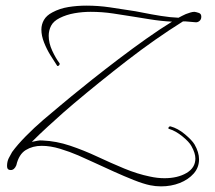

<svg xmlns="http://www.w3.org/2000/svg" viewBox="-20 -594 763 682"><path d="M552 68Q542 68 532.5 67Q523 66 513 64Q489 59 455 45.5Q421 32 384.5 15.5Q348 -1 314.5 -16.5Q281 -32 258 -42Q228 -55 193.5 -65.5Q159 -76 128 -76Q96 -76 71.5 -61Q47 -46 38 -7Q31 10 18 10Q5 10 5 -4Q5 -20 11 -32Q17 -44 23 -54Q42 -80 71.5 -110Q101 -140 133.5 -168Q166 -196 193.5 -218.5Q221 -241 235 -253Q264 -277 307.5 -311.5Q351 -346 401 -384Q451 -422 500.5 -457Q550 -492 591 -517Q552 -519 512 -525.5Q472 -532 453 -535Q422 -540 382.5 -546Q343 -552 302 -552Q273 -552 244.5 -547Q216 -542 192 -530Q170 -519 161.5 -502.5Q153 -486 153 -467Q153 -441 165.5 -414Q178 -387 191 -370Q192 -369 192 -367Q192 -363 188 -360.5Q184 -358 182 -362Q172 -377 159 -398Q146 -419 136.5 -443Q127 -467 127 -489Q127 -507 136 -523Q145 -539 166 -550Q192 -564 223 -569Q254 -574 287 -574Q329 -574 370 -568Q411 -562 442 -557Q458 -555 487.5 -549Q517 -543 551.5 -537.5Q586 -532 614 -531Q621 -535 627.5 -538Q634 -541 640 -544Q648 -547 656 -549.5Q664 -552 671 -552Q678 -551 686.5 -548Q695 -545 695 -535V-534Q695 -525 688.5 -519.5Q682 -514 674 -515L639 -518H630Q531 -456 431.5 -379Q332 -302 242 -226Q231 -217 206 -195Q181 -173 150.5 -145Q120 -117 93 -90Q104 -92 112.5 -94Q121 -96 131 -95Q180 -93 229 -76.5Q278 -60 326 -37.5Q374 -15 421 4.5Q468 24 512 33Q539 39 564 39Q611 39 642.5 20.5Q674 2 674 -31Q674 -50 660 -75Q652 -90 628 -109.5Q604 -129 581 -136Q578 -136 578 -139Q578 -141 580.5 -143.5Q583 -146 586 -145Q612 -138 637 -117Q662 -96 671 -81Q687 -53 687 -28Q687 1 668 22.5Q649 44 618.5 56Q588 68 552 68Z"/></svg>

Font: Waterfall
Style: Regular
Weight: 400
Designer: Robert E. Leuschke
Foundry: Robert E. Leuschke
Version: Version 1.010; ttfautohint (v1.8.3)